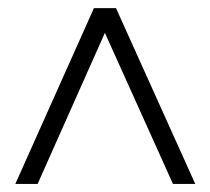

<svg xmlns="http://www.w3.org/2000/svg" viewBox="-20 -688 516 471"><path d="M17.6 -236.8 210.4 -668H264.6L459 -236.8H404.3L237.3 -607.4L72.3 -236.8Z"/></svg>

Font: Elstob 18pt SemiBold
Style: Regular
Weight: 600
Designer: Peter S. Baker
Version: Version 1.015